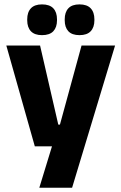

<svg xmlns="http://www.w3.org/2000/svg" viewBox="-20 -704 566 896"><path d="M332 -122.5 250 -87 360.5 -491.5H517L316.5 172H163.5L240 -78L312 -21H142.5L9.5 -491.5H167L252 -122.5ZM176 -540Q141.5 -540 124.2 -558.2Q107 -576.5 107 -609.5V-613.5Q107 -647 124.2 -665.2Q141.5 -683.5 176 -683.5Q211.5 -683.5 228.8 -665.2Q246 -647 246 -613.5V-609.5Q246 -576.5 228.8 -558.2Q211.5 -540 176 -540ZM351 -540Q316 -540 299 -558.2Q282 -576.5 282 -609.5V-613.5Q282 -647 299 -665.2Q316 -683.5 351 -683.5Q386 -683.5 403.2 -665.2Q420.5 -647 420.5 -613.5V-609.5Q420.5 -576.5 403.2 -558.2Q386 -540 351 -540Z"/></svg>

Font: Anek Gujarati Medium
Style: Bold
Weight: 700
Version: Version 1.003